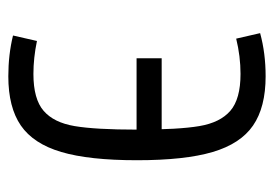

<svg xmlns="http://www.w3.org/2000/svg" viewBox="-122 -550 681 478"><g transform="rotate(-90 219.0 -311.5)"><path d="M58.6 -311.5Q58.6 -430.7 79.1 -500Q99.6 -569.3 145 -600.6Q190.4 -631.8 267.6 -631.8Q321.3 -631.8 369.1 -620.1L355.5 -560.5Q313.5 -569.3 273.4 -569.3Q210.9 -569.3 181.6 -543.9Q152.3 -518.6 143.6 -466.8Q134.8 -415 134.8 -311.5Q134.8 -208 143.6 -156.2Q152.3 -104.5 181.6 -79.1Q210.9 -53.7 273.4 -53.7Q317.4 -53.7 361.3 -64.5L375 -4.9Q325.2 8.8 267.6 8.8Q190.4 8.8 145 -22.5Q99.6 -53.7 79.1 -123Q58.6 -192.4 58.6 -311.5ZM125 -312.5H312.5V-250H125Z"/></g></svg>

Font: Sudo Var
Style: Regular
Weight: 400
Monospace: yes
Designer: Jens Kutilek
Foundry: Jens Kutilek
Version: Version 0.065;FEAKit 1.0